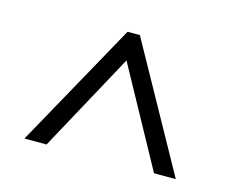

<svg xmlns="http://www.w3.org/2000/svg" viewBox="-62 -786 644 528"><g transform="rotate(15 260.0 -521.5)"><path d="M242 -700H277L475 -343H413L247 -646H272L107 -343H44Z"/></g></svg>

Font: Pathway Extreme SemiCondensed Light
Style: Regular
Weight: 300
Width: 4
Version: Version 1.001;gftools[0.9.26]